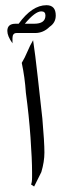

<svg xmlns="http://www.w3.org/2000/svg" viewBox="-20 -840 231 728"><path d="M148.4 -261.7Q148.4 -226.6 136.7 -187.5Q128.9 -171.9 109.4 -132.8L97.7 -140.6Q101.6 -148.4 101.6 -168Q101.6 -187.5 101.6 -187.5Q101.6 -234.4 95.7 -318.4Q89.8 -402.3 78.1 -488.3Q74.2 -546.9 62.5 -601.6Q74.2 -621.1 84 -644.5Q93.8 -668 105.5 -687.5Q113.3 -636.7 123 -548.8Q132.8 -460.9 140.6 -390.6Q148.4 -300.8 148.4 -261.7ZM191.4 -781.2Q191.4 -753.9 168 -738.3Q144.5 -714.8 113.3 -714.8H43Q27.3 -714.8 27.3 -695.3Q27.3 -691.4 27.3 -687.5Q27.3 -679.7 27.3 -675.8Q7.8 -703.1 7.8 -722.7Q7.8 -750 39.1 -750H50.8Q101.6 -820.3 156.2 -820.3Q191.4 -820.3 191.4 -781.2ZM152.3 -781.2Q152.3 -796.9 136.7 -796.9Q113.3 -796.9 74.2 -750H109.4Q152.3 -750 152.3 -781.2Z"/></svg>

Font: 和音 by 宁静之雨，公众号njzyshare
Style: Regular
Weight: 400
Designer: Steve Matteson
Foundry: Ascender Corporation
Version: Version 6.00;June 8, 2018;FontCreator 11.0.0.2388 32-bit